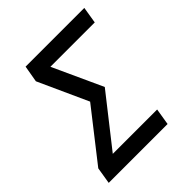

<svg xmlns="http://www.w3.org/2000/svg" viewBox="-200 -868 1001 1001"><g transform="rotate(-45 300.0 -367.5)"><path d="M27 0 42 -92 258 -368 133 -643 149 -735H582L567 -643H240L366 -368L149 -92H476L461 0Z"/></g></svg>

Font: Iosevka Curly SmBdExObl
Style: Regular
Weight: 600
Width: 7
Italic angle: -9°
Monospace: yes
Designer: Belleve Invis
Foundry: Belleve Invis
Version: Version 11.1.0; ttfautohint (v1.8.3)